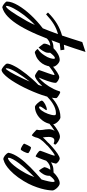

<svg xmlns="http://www.w3.org/2000/svg" viewBox="614 -1425 1127 2485"><g transform="rotate(-90 1177.5 -182.5)"><path d="M203.1 -53.2Q199.2 -53.2 196 -53.2Q192.9 -53.2 189.5 -54.2Q173.3 -37.1 155 -22.2Q136.7 -7.3 118.2 3.7Q99.6 14.6 81.8 20.8Q64 26.9 47.9 26.9Q32.7 26.9 16.4 16.1Q0 5.4 -13.7 -9.5Q-27.3 -24.4 -36.1 -40Q-44.9 -55.7 -44.9 -64.9Q-44.9 -87.9 -39.6 -126.7Q-34.2 -165.5 -20.5 -215.1Q-6.8 -264.6 16.8 -322.3Q40.5 -379.9 77.1 -439.9Q125.5 -519 170.2 -568.8Q214.8 -618.7 251.7 -647.2Q288.6 -675.8 316.4 -687.7Q344.2 -699.7 358.9 -703.1Q369.6 -703.1 382.6 -697.5Q395.5 -691.9 407.5 -682.4Q419.4 -672.9 429.2 -660.9Q439 -648.9 442.9 -636.2Q437 -602.1 420.2 -567.1Q403.3 -532.2 378.7 -496.8Q354 -461.4 322.3 -425.3Q290.5 -389.2 253.9 -352.8Q217.3 -316.4 177.5 -280.3Q137.7 -244.1 96.7 -208Q89.4 -183.6 83.5 -161.1Q77.6 -138.7 73.5 -119.6Q69.3 -100.6 67.1 -86.2Q64.9 -71.8 64.9 -63Q64.9 -49.3 66.9 -44.7Q68.8 -40 75.2 -40Q81.5 -40 90.1 -45.2Q98.6 -50.3 107.9 -59.1Q117.2 -67.9 127 -79.3Q136.7 -90.8 145.5 -103.5Q145 -106.9 145 -109.9Q145 -112.8 145 -115.2Q145 -133.8 150.9 -151.9Q156.7 -169.9 166 -186Q175.3 -202.1 186.8 -216.3Q198.2 -230.5 210 -241.7Q215.8 -237.3 221.9 -230Q228 -222.7 234.1 -213.1Q240.2 -203.6 245.8 -193.4Q251.5 -183.1 256.8 -172.9Q254.4 -154.3 245.4 -134.3Q236.3 -114.3 222.2 -94.2H224.1Q240.7 -94.2 255.9 -96.9Q271 -99.6 285.4 -106.2Q299.8 -112.8 314 -123.8Q328.1 -134.8 342.8 -150.9Q347.7 -146.5 354.5 -138.9Q361.3 -131.3 366.2 -126Q345.7 -104.5 325.7 -90.6Q305.7 -76.7 285.6 -68.4Q265.6 -60.1 245.4 -56.6Q225.1 -53.2 203.1 -53.2ZM176.8 -412.1Q164.1 -388.7 151.9 -360.8Q139.6 -333 128.4 -302.2Q181.6 -354 227.5 -404.5Q273.4 -455.1 306.6 -499Q339.8 -543 358.9 -578.4Q377.9 -613.8 377.9 -636.2Q377.9 -643.1 373 -643.1Q365.7 -643.1 348.1 -632.6Q330.6 -622.1 304.9 -595.9Q279.3 -569.8 246.8 -525.1Q214.4 -480.5 176.8 -412.1Z M367.7 26.9Q360.4 26.9 349.1 21.7Q337.9 16.6 327.6 9Q317.4 1.5 310.1 -7.8Q302.7 -17.1 302.7 -25.9Q307.6 -47.4 315.9 -75.2Q324.2 -103 333.7 -131.8Q343.3 -160.6 353.8 -188.2Q364.3 -215.8 372.8 -237.3Q381.3 -258.8 387.7 -272Q394 -285.2 396 -285.2Q398.9 -285.2 410.6 -278.8Q422.4 -272.5 435.3 -263.4Q448.2 -254.4 458.5 -244.4Q468.8 -234.4 468.8 -227.1Q468.8 -225.6 468.3 -223.4Q467.8 -221.2 466.8 -217.8Q462.9 -205.6 456.8 -189Q450.7 -172.4 443.8 -154.5Q437 -136.7 430.2 -118.9Q423.3 -101.1 418 -85.4Q412.6 -69.8 409.2 -58.1Q405.8 -46.4 405.8 -41Q405.8 -38.1 408.7 -38.1Q414.1 -38.1 424.8 -44.4Q435.5 -50.8 449.5 -61Q463.4 -71.3 478.5 -83.5Q493.7 -95.7 507.6 -107.7Q521.5 -119.6 532.7 -129.4Q543.9 -139.2 549.8 -144Q554.2 -139.6 560.3 -132.8Q566.4 -126 571.8 -120.1Q561 -109.4 544.9 -94Q528.8 -78.6 510 -62.5Q491.2 -46.4 470.9 -30.3Q450.7 -14.2 431.6 -1.5Q412.6 11.2 396 19Q379.4 26.9 367.7 26.9ZM561 -434.1Q560.5 -432.1 557.4 -424.6Q554.2 -417 549.8 -407Q545.4 -397 539.8 -386Q534.2 -375 528.8 -365.7Q523.4 -356.4 518.6 -350.3Q513.7 -344.2 510.7 -344.2Q502 -344.7 489.5 -349.6Q477.1 -354.5 465.6 -360.6Q454.1 -366.7 446 -372.6Q438 -378.4 438 -380.9Q438 -391.1 443.8 -407.5Q449.7 -423.8 457.5 -439.2Q465.3 -454.6 473.4 -465.8Q481.4 -477.1 485.8 -477.1Q494.6 -477.1 507.3 -471.4Q520 -465.8 532 -458.5Q543.9 -451.2 552.5 -444.1Q561 -437 561 -434.1Z M535.6 -134.8Q546.9 -145.5 561.3 -159.2Q575.7 -172.9 590.1 -189Q604.5 -205.1 616.9 -223.6Q629.4 -242.2 636.7 -263.7Q638.7 -274.9 642.8 -287.4Q647 -299.8 652.1 -310.1Q657.2 -320.3 662.1 -327.1Q667 -334 670.9 -334Q676.8 -330.6 688.5 -321Q700.2 -311.5 711.9 -300.8Q723.6 -290 732.7 -281Q741.7 -272 741.7 -270Q735.8 -247.6 736.1 -229.5Q736.3 -211.4 739 -193.8Q741.7 -176.3 744.9 -156.5Q748 -136.7 748 -110.8Q748 -95.2 742.9 -75Q737.8 -54.7 725.1 -38.6Q750 -53.2 774.4 -71.5Q798.8 -89.8 817.9 -106Q840.3 -125 860.8 -144L882.8 -120.1Q866.7 -105 847.9 -87.9Q829.1 -70.8 808.8 -54.2Q788.6 -37.6 767.6 -22.5Q746.6 -7.3 726.1 4.4Q705.6 16.1 686.5 22.9Q667.5 29.8 650.9 29.8Q636.7 29.8 619.6 22.9Q602.5 16.1 587.4 6.3Q572.3 -3.4 561 -14.2Q549.8 -24.9 547.9 -32.2Q547.9 -33.2 549.8 -36.4Q551.8 -39.6 554.4 -43Q557.1 -46.4 559.8 -49.1Q562.5 -51.8 564 -51.8Q566.9 -51.8 575.7 -47.4Q584.5 -43 605 -43Q616.2 -43 624.3 -48.8Q632.3 -54.7 637.7 -64.5Q643.1 -74.2 645.5 -86.9Q647.9 -99.6 647.9 -113.8Q647.9 -134.3 646 -153.6Q644 -172.9 641.6 -190.9Q633.3 -181.2 622.6 -170.4Q611.8 -159.7 600.8 -149.2Q589.8 -138.7 578.9 -128.7Q567.9 -118.7 559.1 -110.8L535.6 -134.8Z M901.9 36.1Q893.1 36.1 881.8 30.5Q870.6 24.9 858.9 15.4Q847.2 5.9 836.2 -7.1Q825.2 -20 817.9 -34.2Q814.9 -39.6 814 -46.4Q813 -53.2 813 -64Q813 -91.8 821.5 -119.9Q830.1 -147.9 845.2 -173.3Q860.4 -198.7 881.6 -220.9Q902.8 -243.2 927.7 -259.3Q952.6 -275.4 981 -284.7Q1009.3 -293.9 1038.6 -293.9Q1043 -293.9 1050.5 -289.3Q1058.1 -284.7 1066.9 -276.9Q1075.7 -269 1084.7 -259.3Q1093.8 -249.5 1101.1 -239.5Q1108.4 -229.5 1113 -220Q1117.7 -210.4 1117.7 -203.1Q1115.2 -193.8 1102.5 -182.9Q1089.8 -171.9 1072.5 -162.4Q1055.2 -152.8 1036.1 -146.5Q1017.1 -140.1 1002.9 -140.1Q994.6 -140.1 994.6 -145Q994.6 -150.4 1002 -160.9Q1009.3 -171.4 1018.3 -183.8Q1027.3 -196.3 1034.7 -208.7Q1042 -221.2 1042 -230Q1042 -234.4 1039.8 -237.3Q1037.6 -240.2 1033.7 -240.2Q1022.9 -240.2 1011.2 -230.5Q999.5 -220.7 987.8 -204.6Q976.1 -188.5 965.3 -167.7Q954.6 -147 946.5 -125Q938.5 -103 933.6 -81.1Q928.7 -59.1 928.7 -41Q928.7 -30.3 935.1 -26.1Q941.4 -22 954.6 -22Q987.3 -22 1017.8 -33Q1048.3 -43.9 1076.4 -61.3Q1104.5 -78.6 1129.9 -100.1Q1155.3 -121.6 1177.7 -143.1Q1183.1 -136.7 1190.9 -130.6Q1198.7 -124.5 1202.6 -120.1Q1172.4 -88.4 1138.4 -59.8Q1104.5 -31.2 1066.9 -10Q1029.3 11.2 988 23.7Q946.8 36.1 901.9 36.1Z M1451.7 -41Q1459 -41 1471.2 -47.4Q1483.4 -53.7 1498.3 -63.5Q1513.2 -73.2 1528.8 -85.2Q1544.4 -97.2 1558.8 -108.6Q1573.2 -120.1 1584.5 -129.6Q1595.7 -139.2 1601.6 -144Q1606 -139.6 1612.1 -132.8Q1618.2 -126 1623.5 -120.1Q1612.8 -109.4 1596.7 -94.5Q1580.6 -79.6 1562 -64Q1543.5 -48.3 1523.4 -33.2Q1503.4 -18.1 1484.4 -5.9Q1465.3 6.3 1448.7 13.7Q1432.1 21 1420.9 21Q1411.6 21 1399.2 16.4Q1386.7 11.7 1375.2 4.6Q1363.8 -2.4 1355.7 -11Q1347.7 -19.5 1347.7 -27.8Q1348.1 -48.8 1355.5 -76.7Q1362.8 -104.5 1372.8 -133.8Q1382.8 -163.1 1394.3 -191.7Q1405.8 -220.2 1415.5 -242.7Q1411.6 -241.7 1400.4 -231.9Q1389.2 -222.2 1373.3 -205.3Q1357.4 -188.5 1338.6 -164.8Q1319.8 -141.1 1301.5 -111.8Q1283.2 -82.5 1266.6 -48.6Q1250 -14.6 1238.8 22.9Q1237.3 28.3 1234.6 30.8Q1231.9 33.2 1225.6 33.2Q1221.2 33.2 1211.9 28.8Q1202.6 24.4 1192.4 18.3Q1182.1 12.2 1172.4 5.4Q1162.6 -1.5 1156.7 -6.8Q1153.8 -10.3 1151.9 -13.2Q1149.9 -16.1 1149.9 -22Q1149.9 -54.2 1160.6 -101.1Q1171.4 -147.9 1190.2 -202.9Q1209 -257.8 1234.1 -317.6Q1259.3 -377.4 1287.8 -435.1Q1316.4 -492.7 1347.4 -544.7Q1378.4 -596.7 1408.4 -636.5Q1438.5 -676.3 1466.1 -700.4Q1493.7 -724.6 1516.6 -726.1Q1527.8 -722.7 1539.3 -715.3Q1550.8 -708 1561 -699.2Q1571.3 -690.4 1579.3 -682.1Q1587.4 -673.8 1591.8 -668Q1594.7 -664.1 1595.7 -658.7Q1596.7 -653.3 1596.7 -650.9Q1596.7 -633.3 1586.9 -607.4Q1577.1 -581.5 1559.6 -549.3Q1542 -517.1 1516.8 -480.2Q1491.7 -443.4 1461.2 -404.5Q1430.7 -365.7 1395.3 -326.2Q1359.9 -286.6 1321.3 -249.5Q1311.5 -223.1 1303.7 -198.2Q1330.1 -225.6 1352.1 -244.1Q1374 -262.7 1391.1 -273.7Q1408.2 -284.7 1420.2 -289.3Q1432.1 -293.9 1438.5 -293.9Q1442.9 -293.9 1454.1 -288.3Q1465.3 -282.7 1477.5 -274.9Q1489.7 -267.1 1500 -258.8Q1510.3 -250.5 1512.7 -245.1Q1513.7 -242.7 1512.7 -238.5Q1511.7 -234.4 1510.7 -231.9Q1506.3 -218.8 1500.2 -201.4Q1494.1 -184.1 1487.1 -164.8Q1480 -145.5 1473.1 -126Q1466.3 -106.4 1460.9 -90.1Q1455.6 -73.7 1452.1 -61.3Q1448.7 -48.8 1448.7 -43.9Q1448.7 -41 1451.7 -41ZM1408.7 -460.9Q1397 -436 1386 -411.4Q1375 -386.7 1364.7 -361.8Q1397.5 -403.8 1428.2 -447Q1459 -490.2 1483.2 -530Q1507.3 -569.8 1522 -603.5Q1536.6 -637.2 1536.6 -660.2Q1536.6 -670.9 1532.7 -670.9Q1526.9 -670.9 1514.9 -655Q1502.9 -639.2 1486.3 -611.3Q1469.7 -583.5 1450 -544.9Q1430.2 -506.3 1408.7 -460.9Z M1658.7 -49.8Q1658.7 -35.2 1669.4 -35.2Q1680.7 -35.2 1699.2 -53Q1717.8 -70.8 1737.8 -98.1Q1736.8 -103.5 1736.6 -107.7Q1736.3 -111.8 1736.3 -115.2Q1736.3 -125 1738.5 -138.4Q1740.7 -151.9 1749.5 -168.9Q1755.4 -182.1 1763.7 -194.8Q1770.5 -206.1 1780.3 -219Q1790 -231.9 1801.8 -243.2L1804.7 -246.1Q1809.6 -240.2 1817.6 -230.2Q1825.7 -220.2 1833.7 -209.7Q1841.8 -199.2 1847.9 -190.4Q1854 -181.6 1855.5 -178.2Q1855.5 -157.2 1847.9 -136.2Q1840.3 -115.2 1827.6 -94.7Q1856.9 -96.7 1882.1 -109.6Q1907.2 -122.6 1934.6 -151.9Q1939 -147.5 1946 -139.9Q1953.1 -132.3 1957.5 -127Q1937 -105.5 1917.2 -91.3Q1897.5 -77.1 1877.7 -68.8Q1857.9 -60.5 1837.4 -56.9Q1816.9 -53.2 1795.4 -53.2Q1778.8 -35.6 1759.8 -21Q1740.7 -6.3 1720.9 4.4Q1701.2 15.1 1681.6 21Q1662.1 26.9 1644.5 26.9Q1629.9 26.9 1614.3 18.1Q1598.6 9.3 1585.9 -3.7Q1573.2 -16.6 1564.9 -31.2Q1556.6 -45.9 1556.6 -57.1Q1556.6 -94.2 1566.7 -130.9Q1576.7 -167.5 1597.9 -199.5Q1619.1 -231.4 1652.1 -255.9Q1685.1 -280.3 1730.5 -293Q1731.9 -293.9 1735.6 -294.4Q1739.3 -294.9 1741.7 -294.9Q1748.5 -294.9 1756.1 -289.8Q1763.7 -284.7 1770.3 -278.3Q1776.9 -272 1781.2 -265.9Q1785.6 -259.8 1785.6 -257.8Q1784.7 -255.4 1778.3 -251.7Q1772 -248 1761.2 -239.3Q1750.5 -230.5 1735.8 -214.1Q1721.2 -197.8 1703.6 -170.9Q1677.2 -131.3 1668 -99.4Q1658.7 -67.4 1658.7 -49.8Z M2257.8 -125Q2221.7 -88.4 2185.8 -59.6Q2149.9 -30.8 2113 -8.5Q2076.2 13.7 2038.1 29.8Q2000 45.9 1960 57.1Q1940.4 114.7 1919.4 179.7Q1898.4 244.6 1875.5 318.8L1747.6 360.8Q1771.5 286.1 1794.4 216.3Q1817.4 146.5 1840.8 80.6Q1825.2 83 1809.3 84.5Q1793.5 85.9 1776.9 86.9L1769.5 37.1Q1794.4 34.7 1816.7 32Q1838.9 29.3 1859.4 26.9Q1916.5 -133.8 1972.4 -263.9Q2028.3 -394 2085.4 -489.3Q2142.6 -584.5 2202.1 -642.6Q2261.7 -700.7 2326.7 -716.8Q2335.4 -714.8 2345.2 -709.7Q2355 -704.6 2364.3 -697.8Q2373.5 -690.9 2381.8 -683.3Q2390.1 -675.8 2395.5 -668.9Q2397.9 -666.5 2398.9 -663.8Q2399.9 -661.1 2399.9 -654.8Q2399.9 -624.5 2387 -588.1Q2374 -551.8 2350.8 -512Q2327.6 -472.2 2295.7 -430.2Q2263.7 -388.2 2225.1 -346.9Q2186.5 -305.7 2143.1 -266.4Q2099.6 -227.1 2053.7 -192.4Q2037.1 -151.9 2018.3 -103Q1999.5 -54.2 1978.5 4.4Q2013.2 -4.9 2044.2 -17.8Q2075.2 -30.8 2105.5 -49.1Q2135.7 -67.4 2167.2 -92Q2198.7 -116.7 2234.9 -149.9ZM2147.5 -397.9Q2142.1 -388.2 2134.3 -373Q2127.4 -360.4 2118.2 -340.8Q2108.9 -321.3 2097.2 -294.4Q2131.3 -326.2 2162.8 -361.1Q2194.3 -396 2221.7 -431.6Q2249 -467.3 2271.5 -501.7Q2293.9 -536.1 2310.1 -566.4Q2326.2 -596.7 2335 -621.1Q2343.8 -645.5 2343.8 -661.1Q2343.8 -668 2338.9 -668Q2329.6 -668 2314.5 -653.3Q2299.3 -638.7 2276.1 -606.4Q2252.9 -574.2 2221.2 -522.9Q2189.5 -471.7 2147.5 -397.9Z"/></g></svg>

Font: Yesteryear
Style: Regular
Weight: 400
Designer: Astigmatic (AOETI)
Foundry: Astigmatic (AOETI)
Version: Version 1.000